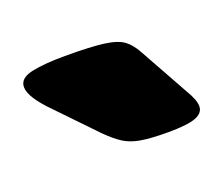

<svg xmlns="http://www.w3.org/2000/svg" viewBox="-44 -776 304 262"><g transform="rotate(-20 108.0 -645.0)"><path d="M164 -572Q139 -572 124.5 -574.5Q110 -577 100 -583.5Q90 -590 78 -602L27 -655Q0 -682 0 -697Q0 -710 18.5 -714Q37 -718 67 -718Q104 -718 123 -715.5Q142 -713 151 -706.5Q160 -700 167 -687L207 -615Q216 -600 216 -591Q216 -581 204 -576.5Q192 -572 164 -572Z"/></g></svg>

Font: Asap Black
Style: Regular
Weight: 900
Designer: Pablo Cosgaya
Foundry: Omnibus-Type
Version: Version 3.001; ttfautohint (v1.8.4.7-5d5b)